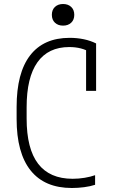

<svg xmlns="http://www.w3.org/2000/svg" viewBox="-20 -929 590 959"><path d="M339 10Q203 10 133 -77.5Q63 -165 63 -335V-395Q63 -565 130.5 -652.5Q198 -740 328 -740Q365 -740 398.5 -733Q432 -726 460 -712V-475H410V-708L433 -666Q389 -694 326 -694Q221 -694 167 -618Q113 -542 113 -393V-337Q113 -186 170.5 -111Q228 -36 343 -36Q373 -36 403 -41Q433 -46 455 -54V-6Q431 2 400 6Q369 10 339 10ZM295 -801Q270 -801 254.5 -815.5Q239 -830 239 -855Q239 -880 254.5 -894.5Q270 -909 295 -909Q320 -909 335.5 -894.5Q351 -880 351 -855Q351 -830 335.5 -815.5Q320 -801 295 -801Z"/></svg>

Font: M PLUS Code Latin SemiExpanded Light
Style: Regular
Weight: 300
Width: 6
Designer: Coji Morishita
Foundry: UNDERFOREST DESIGN
Version: Version 1.002; ttfautohint (v1.8.3)